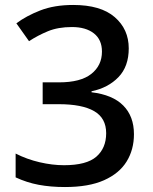

<svg xmlns="http://www.w3.org/2000/svg" viewBox="-20 -744 615 774"><path d="M499 -549Q499 -476 457.5 -433Q416 -390 349 -376V-372Q434 -362 477 -318.5Q520 -275 520 -203Q520 -141 490.5 -93Q461 -45 399.5 -17.5Q338 10 242 10Q184 10 136 1Q88 -8 43 -29V-125Q88 -102 139.5 -90Q191 -78 238 -78Q329 -78 368.5 -112.5Q408 -147 408 -207Q408 -268 359.5 -296Q311 -324 217 -324H152V-412H218Q305 -412 348 -446Q391 -480 391 -536Q391 -584 358.5 -609.5Q326 -635 270 -635Q214 -635 173 -618Q132 -601 97 -578L46 -650Q86 -680 142.5 -702Q199 -724 275 -724Q386 -724 442.5 -675Q499 -626 499 -549Z"/></svg>

Font: Noto Sans Lao Looped Medium
Style: Regular
Weight: 500
Designer: Mark Frömberg, Ben Mitchell
Foundry: The Fontpad Ltd
Version: Version 1.002; ttfautohint (v1.8.4.7-5d5b)